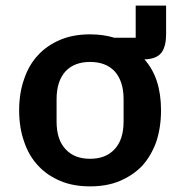

<svg xmlns="http://www.w3.org/2000/svg" viewBox="-20 -650 640 682"><path d="M462 -630C462 -630 462 -516 462 -516C462 -516 386 -516 386 -516C386 -516 386 -516 386 -516C360 -524 331 -528 300 -528C300 -528 300 -528 300 -528C261 -528 226 -522 195 -509C164 -496 137 -478 116 -455C94 -432 77 -403 66 -370C54 -337 48 -299 48 -258C48 -258 48 -258 48 -258C48 -217 54 -179 66 -146C77 -113 94 -84 116 -61C137 -38 164 -20 195 -7C226 6 261 12 300 12C300 12 300 12 300 12C339 12 374 6 405 -7C436 -20 463 -38 485 -61C506 -84 523 -113 535 -146C546 -179 552 -217 552 -258C552 -258 552 -258 552 -258C552 -297 547 -331 537 -362C527 -392 512 -418 493 -439C493 -439 493 -439 493 -439C524 -440 544 -449 555 -465C565 -480 570 -501 570 -528C570 -528 570 -630 570 -630C570 -630 462 -630 462 -630ZM300 -86C263 -86 234 -97 213 -120C192 -142 181 -175 181 -218C181 -218 181 -298 181 -298C181 -298 181 -298 181 -298C181 -341 192 -374 213 -397C234 -419 263 -430 300 -430C300 -430 300 -430 300 -430C337 -430 366 -419 387 -397C408 -374 419 -341 419 -298C419 -298 419 -218 419 -218C419 -218 419 -218 419 -218C419 -175 408 -142 387 -120C366 -97 337 -86 300 -86C300 -86 300 -86 300 -86Z"/></svg>

Font: IBM Plex Mono Mod
Style: SemiBold
Weight: 500
Designer: Mike Abbink, Paul van der Laan, Pieter van Rosmalen
Foundry: Bold Monday
Version: ""